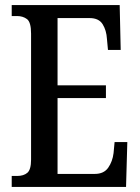

<svg xmlns="http://www.w3.org/2000/svg" viewBox="-20 -734 549 754"><path d="M26 0V-43H47Q73 -43 87.5 -55.5Q102 -68 102 -107V-602Q102 -647 86 -659Q70 -671 47 -671H26V-714H450L454 -538H404L400 -581Q398 -615 383 -639Q368 -663 332 -663H206V-399H396V-349H206V-51H352Q388 -51 405 -75.5Q422 -100 426 -133L430 -176H480L475 0Z"/></svg>

Font: Noto Serif ExtraCondensed Medium
Style: Regular
Weight: 500
Width: 2
Designer: Monotype Design Team
Foundry: Monotype Imaging Inc.
Version: Version 2.015